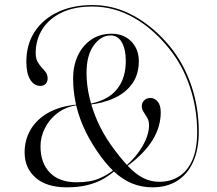

<svg xmlns="http://www.w3.org/2000/svg" viewBox="-20 -750 880 780"><path d="M600 11Q658 11 700 -15.5Q742 -42 764.8 -92.5Q787.5 -143 787.5 -214.5Q787.5 -313.5 757.2 -402.5Q727 -491.5 670.5 -561Q605.5 -640 525.2 -684.8Q445 -729.5 355.5 -729.5Q275 -729.5 214.5 -700.8Q154 -672 120.5 -620.5Q87 -569 87 -499.5Q87 -452 102.8 -426.5Q118.5 -401 144 -401Q157.5 -401 165.5 -409.5Q173.5 -418 173.5 -431Q173.5 -446 166 -456.2Q158.5 -466.5 149.2 -476.2Q140 -486 132.5 -499.2Q125 -512.5 125 -534Q125 -588.5 152 -631.2Q179 -674 230.2 -698.8Q281.5 -723.5 354.5 -723.5Q443 -723.5 522 -679Q601 -634.5 664 -556.5Q721 -487.5 751 -398.2Q781 -309 781 -213.5Q781 -145.5 761.8 -100.8Q742.5 -56 708 -33.8Q673.5 -11.5 627 -11.5Q592 -11.5 561.5 -27Q531 -42.5 499.5 -75.8Q468 -109 429.5 -163Q398 -208 376.2 -257Q354.5 -306 343 -356Q331.5 -406 331.5 -453.5Q331.5 -525 360.8 -565.5Q390 -606 429 -606Q459.5 -606 475.2 -577.5Q491 -549 491 -504Q491 -447.5 470.2 -410.2Q449.5 -373 414.5 -353Q379.5 -333 336 -327L337 -324Q398 -330 444.8 -351.8Q491.5 -373.5 517.8 -411Q544 -448.5 544 -502Q544 -534.5 530 -559.5Q516 -584.5 491.2 -598.8Q466.5 -613 434.5 -613Q385.5 -613 350.2 -588.8Q315 -564.5 296 -523.5Q277 -482.5 277 -431Q277 -383.5 286.8 -335Q296.5 -286.5 317.8 -237.5Q339 -188.5 372.5 -138.5Q408.5 -85 444 -52.2Q479.5 -19.5 517.8 -4.2Q556 11 600 11ZM493.5 -77.5 496.5 -75Q566.5 -126.5 599.8 -180.8Q633 -235 633 -293.5Q633 -323 620.5 -337.5Q608 -352 591 -352Q575.5 -352 565.8 -342.2Q556 -332.5 556 -319Q556 -306 563.5 -295Q571 -284 578.2 -271.5Q585.5 -259 585.5 -240Q585.5 -220.5 576.8 -194.5Q568 -168.5 548 -138.8Q528 -109 493.5 -77.5ZM294.5 -323 295 -325.5Q224 -319 176.2 -292Q128.5 -265 104.2 -223.2Q80 -181.5 80 -131Q80 -67 124.8 -28Q169.5 11 251 11Q298.5 11 335 2Q371.5 -7 399.8 -23.2Q428 -39.5 450 -59.5L447 -64Q421 -41.5 384.5 -25.5Q348 -9.5 291 -9.5Q220.5 -9.5 182.5 -48.8Q144.5 -88 144.5 -156.5Q144.5 -192.5 161.8 -228Q179 -263.5 212.5 -289.8Q246 -316 294.5 -323Z"/></svg>

Font: Fraunces 120pt Light
Style: Regular
Weight: 300
Version: Version 1.000;[b76b70a41]